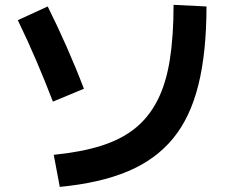

<svg xmlns="http://www.w3.org/2000/svg" viewBox="-20 -774 920 778"><path d="M197.8 -146.7Q308.9 -157.8 390 -183.3Q471.1 -208.9 527.2 -253.9Q583.3 -298.9 618.3 -367.8Q653.3 -436.7 668.3 -532.8Q683.3 -628.9 683.3 -754.4L816.7 -747.8Q816.7 -562.2 783.9 -430Q751.1 -297.8 680.6 -212.2Q610 -126.7 497.2 -79.4Q384.4 -32.2 222.2 -16.7ZM194.4 -362.2Q163.3 -443.3 127.2 -527.8Q91.1 -612.2 52.2 -692.2L173.3 -747.8Q212.2 -670 250 -584.4Q287.8 -498.9 320 -414.4Z"/></svg>

Font: Paperlogy 7 Bold
Style: Regular
Weight: 700
Designer: redesigned by Lee Juim, glyphs from Gmarket Sans & Montserrat
Foundry: PT&
Version: Version 1.001